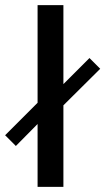

<svg xmlns="http://www.w3.org/2000/svg" viewBox="-35 -731 412 751"><path d="M112 0V-246L27 -160L-15 -202L112 -329V-711H213V-402L315 -504L357 -462L213 -319V0Z"/></svg>

Font: Mukta Mahee Medium
Style: Regular
Weight: 500
Designer: Shuchita Grover, Noopur Datye, Girish Dalvi, Yashodeep Gholap
Foundry: Ek Type
Version: Version 2.538;PS 1.000;hotconv 16.6.51;makeotf.lib2.5.65220;